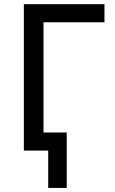

<svg xmlns="http://www.w3.org/2000/svg" viewBox="-20 -720 550 918"><path d="M210.5 178.5V0H138V-86.5H299V178.5ZM94 0V-700H479.5V-613.5H188V0Z"/></svg>

Font: Geologica Roman Light
Style: Regular
Weight: 300
Designer: Sindre Bremnes, Frode Helland
Foundry: Monokrom Skriftforlag AS
Version: Version 1.010;gftools[0.9.28]